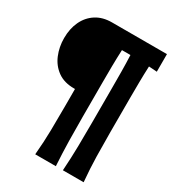

<svg xmlns="http://www.w3.org/2000/svg" viewBox="-240 -970 1189 1311"><g transform="rotate(30 354.0 -314.0)"><path d="M464.8 207Q471.7 103.5 473.1 10Q474.6 -83.5 474.6 -178.2V-449.2Q474.6 -513.2 474.1 -576.4Q473.6 -639.6 470.7 -705.1H403.8Q400.9 -639.6 400.1 -576.4Q399.4 -513.2 399.4 -449.2V-178.2Q399.4 -83.5 401.1 10Q402.8 103.5 409.2 207H246.6Q255.9 103.5 257.3 10Q258.8 -83.5 258.8 -178.2V-314.9H251Q172.9 -314.9 121.8 -351.8Q70.8 -388.7 45.7 -449Q20.5 -509.3 20.5 -579.1Q20.5 -653.3 47.6 -710.9Q74.7 -768.6 126.2 -801.8Q177.7 -835 251 -835H683.6V-696.3Q651.9 -699.2 619.6 -700.7Q616.7 -636.2 616 -574.2Q615.2 -512.2 615.2 -449.2V-178.2Q615.2 -83.5 617.2 10Q619.1 103.5 628.4 207Z"/></g></svg>

Font: Pinar-DS3-FD Black
Style: Regular
Weight: 900
Designer: Amin Abedi
Version: Version 3.000